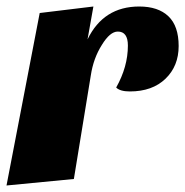

<svg xmlns="http://www.w3.org/2000/svg" viewBox="-27 -550 569 590"><path d="M330 -281Q366 -345 366 -410Q366 -453 335 -453Q311 -453 286 -412Q260 -371 252 -318L200 0L-7 20L95 -510L260 -530L242 -429Q291 -530 401 -530Q459 -530 490.5 -500Q522 -470 522 -408.5Q522 -347 481.5 -308Q441 -269 372 -269Q342 -269 330 -281Z"/></svg>

Font: Sansita One
Style: Regular
Weight: 400
Designer: Pablo Cosgaya
Foundry: Omnibus-Type
Version: Version 1.001